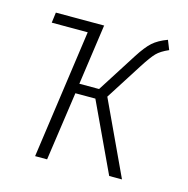

<svg xmlns="http://www.w3.org/2000/svg" viewBox="-85 -614 682 696"><g transform="rotate(15 256.5 -266.0)"><path d="M303 -276 432 0H384L263 -258H188L151 0H106L174 -483H39L44 -522H226L225 -521L193 -295H267L362 -444Q387 -483 407 -501Q427 -519 462 -532L476 -497Q446 -484 431 -468.5Q416 -453 391 -414Z"/></g></svg>

Font: Fira Sans Condensed ExtraLight
Style: Italic
Weight: 275
Width: 3
Italic angle: -8°
Designer: Carrois Corporate & Edenspiekermann AG
Foundry: Carrois Corporate GbR & Edenspiekermann AG
Version: Version 4.203